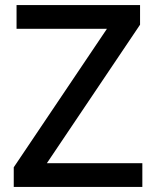

<svg xmlns="http://www.w3.org/2000/svg" viewBox="-20 -734 614 754"><path d="M539 0V-93H164L530 -637V-714H45V-621H400L34 -77V0Z"/></svg>

Font: Noto Sans Malayalam Medium
Style: Regular
Weight: 500
Designer: Jelle Bosma - Monotype Design Team
Foundry: Monotype Imaging Inc.
Version: Version 2.104